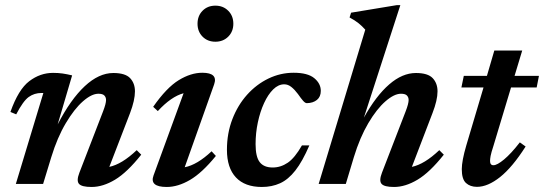

<svg xmlns="http://www.w3.org/2000/svg" viewBox="-20 -732 2164 764"><path d="M44.5 -277 21.5 -286.5Q53 -376 96.5 -409Q140 -442 191 -442Q212 -442 229.2 -439.5Q246.5 -437 267 -432L209.5 -237Q261 -336.5 317.2 -389Q373.5 -441.5 431 -441.5Q478.5 -441.5 497.8 -421Q517 -400.5 517 -368.5Q517 -333.5 497.5 -282L415 -68Q465 -78.5 524 -134.5L542 -116.5Q486 -46 437.8 -17Q389.5 12 344.5 12Q305 12 294.2 -0.5Q283.5 -13 296 -45L390 -288.5Q402 -319.5 402 -334Q402 -345 395.2 -352Q388.5 -359 371.5 -359Q344.5 -359 310 -328.8Q275.5 -298.5 241.8 -241.8Q208 -185 184 -106.5L151.5 0H43L152.5 -362H145Q116.5 -362 94.2 -346Q72 -330 44.5 -277Z M766 -637.5Q766 -669 786 -689.2Q806 -709.5 837 -709.5Q868 -709.5 888.2 -689.2Q908.5 -669 908.5 -637.5Q908.5 -606.5 888.2 -586.2Q868 -566 837 -566Q806 -566 786 -586.2Q766 -606.5 766 -637.5ZM591 -34 710.5 -361Q661.5 -348 608 -290L589.5 -307Q643 -383.5 691.2 -413Q739.5 -442.5 785 -442.5Q848.5 -442.5 832 -396L715 -66.5Q764.5 -76 822 -130L839 -111.5Q784 -44 736 -16Q688 12 643.5 12Q574 12 591 -34Z M1111 -396.5Q1087.5 -396.5 1067 -376.2Q1046.5 -356 1030.8 -321.8Q1015 -287.5 1006 -245Q997 -202.5 997 -158.5Q997 -108 1013.5 -86.8Q1030 -65.5 1065 -65.5Q1097 -65.5 1125 -84.5Q1153 -103.5 1181.5 -153.5H1211Q1183.5 -89.5 1155.2 -53.5Q1127 -17.5 1094.5 -2.8Q1062 12 1022 12Q954.5 12 918.8 -26Q883 -64 883 -136Q883 -201.5 904.5 -257.5Q926 -313.5 963.2 -355Q1000.5 -396.5 1048.2 -419.5Q1096 -442.5 1148.5 -442.5Q1204.5 -442.5 1230.5 -421Q1256.5 -399.5 1256.5 -370.5Q1256.5 -347 1241.2 -334.5Q1226 -322 1201 -321.5Q1194.5 -321.5 1186.2 -330.8Q1178 -340 1165.5 -358Q1152.5 -375.5 1139.2 -386Q1126 -396.5 1111 -396.5Z M1388 -106.5 1356 0H1248L1433.5 -614Q1420 -629 1406.2 -640Q1392.5 -651 1371 -662.5L1377 -681.5L1558.5 -711.5H1573L1428 -264Q1476.5 -351 1528.8 -396.2Q1581 -441.5 1635 -441.5Q1682.5 -441.5 1701.8 -421Q1721 -400.5 1721 -368.5Q1721 -333.5 1701 -282L1619 -68Q1669 -78.5 1728 -134.5L1746 -116.5Q1690 -46 1641.5 -17Q1593 12 1548 12Q1509 12 1498.2 -0.5Q1487.5 -13 1500 -45L1594 -288.5Q1606 -319.5 1606 -334Q1606 -345 1599.2 -352Q1592.5 -359 1575.5 -359Q1548.5 -359 1513.8 -328.8Q1479 -298.5 1445.5 -241.8Q1412 -185 1388 -106.5Z M1943.5 -151.5Q1934.5 -124 1932.2 -111.5Q1930 -99 1930 -91.5Q1930 -74.5 1943.5 -74.5Q1958 -74.5 1985.8 -97.5Q2013.5 -120.5 2048.5 -165.5L2071.5 -149Q2019 -66.5 1970 -27.5Q1921 11.5 1878 11.5Q1851 11.5 1834.2 -3.8Q1817.5 -19 1817.5 -59Q1817.5 -75 1822 -99Q1826.5 -123 1835.5 -153.5L1904 -384H1816L1825.5 -430H1917.5L1947 -531H2058L2027.5 -430H2124.5L2115.5 -384H2013.5Z"/></svg>

Font: Newsreader Text SemiBold
Style: Italic
Weight: 600
Italic angle: -17°
Designer: Hugues Gentile
Foundry: Production Type
Version: Version 1.001